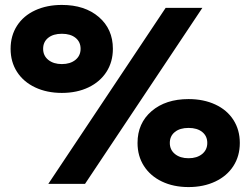

<svg xmlns="http://www.w3.org/2000/svg" viewBox="-20 -746 1016 779"><path d="M438 -548Q438 -495 412 -454.5Q386 -414 339 -391.5Q292 -369 231 -369Q170 -369 122.5 -391.5Q75 -414 49 -454.5Q23 -495 23 -548Q23 -601 49 -641.5Q75 -682 122.5 -704Q170 -726 231 -726Q324 -726 381 -677Q438 -628 438 -548ZM231 -486Q265 -486 286 -503Q307 -520 307 -548Q307 -576 286.5 -592.5Q266 -609 231 -609Q196 -609 175.5 -592.5Q155 -576 155 -548Q155 -520 176 -503Q197 -486 231 -486ZM652 -714H801L325 0H176ZM745 -344Q806 -344 853.5 -322Q901 -300 927 -259.5Q953 -219 953 -166Q953 -113 927 -72.5Q901 -32 853.5 -9.5Q806 13 745 13Q684 13 637 -9.5Q590 -32 564 -72.5Q538 -113 538 -166Q538 -246 595 -295Q652 -344 745 -344ZM745 -104Q779 -104 800 -121Q821 -138 821 -166Q821 -194 800.5 -210.5Q780 -227 745 -227Q710 -227 689.5 -210.5Q669 -194 669 -166Q669 -138 690 -121Q711 -104 745 -104Z"/></svg>

Font: Non Bureau Extended
Style: Bold
Weight: 700
Width: 7
Designer: Jona Saucedo
Foundry: Non Foundry
Version: Version 1.000; ttfautohint (v1.8.4)